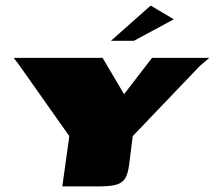

<svg xmlns="http://www.w3.org/2000/svg" viewBox="-20 -667 769 687"><path d="M203 0 228 -180 48 -435 29 -460H347L424 -330L524 -460H729L695 -431L455 -180L442 -78Q438 -44 427 -27.5Q416 -11 393.5 -5.5Q371 0 332 0ZM377 -521 519 -647 602 -598 459 -521Z"/></svg>

Font: Genos Thin Black
Style: Italic
Weight: 900
Italic angle: -8°
Version: Version 1.010